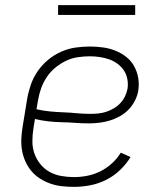

<svg xmlns="http://www.w3.org/2000/svg" viewBox="-20 -719 640 747"><path d="M268 8Q244 8 221 5.5Q198 3 176.5 -4.5Q155 -12 136 -24Q117 -36 103 -52.5Q89 -69 79.5 -89.5Q70 -110 66 -132.5Q62 -155 63 -178.5Q64 -202 68 -226L86 -336Q91 -364 100.5 -391Q110 -418 127 -442.5Q144 -467 167.5 -486.5Q191 -506 218.5 -518Q246 -530 274 -534Q302 -538 330 -538Q355 -538 380.5 -534.5Q406 -531 428.5 -522Q451 -513 470 -498.5Q489 -484 501 -463Q513 -442 517.5 -417.5Q522 -393 518 -367Q515 -347 505 -327.5Q495 -308 480 -292.5Q465 -277 446 -266.5Q427 -256 407 -250Q387 -244 366.5 -241.5Q346 -239 326 -239Q299 -239 272.5 -241Q246 -243 220 -243.5Q194 -244 167.5 -247Q141 -250 116 -256L110 -219Q106 -194 106 -169Q106 -144 114 -121.5Q122 -99 137 -80.5Q152 -62 172.5 -50.5Q193 -39 217.5 -34.5Q242 -30 268 -30Q293 -30 319 -35Q345 -40 369.5 -52Q394 -64 415 -83Q436 -102 450 -125L488 -108Q471 -80 446 -56.5Q421 -33 391.5 -18.5Q362 -4 330.5 2Q299 8 268 8ZM332 -276Q347 -276 362.5 -277.5Q378 -279 393 -284Q408 -289 422 -297Q436 -305 447.5 -317Q459 -329 466 -343.5Q473 -358 476 -373Q479 -392 475.5 -411Q472 -430 462 -445Q452 -460 437 -471Q422 -482 405 -488Q388 -494 368.5 -497Q349 -500 330 -500Q307 -500 283 -496.5Q259 -493 237 -482.5Q215 -472 195.5 -456Q176 -440 162 -419Q148 -398 140 -375.5Q132 -353 128 -329L122 -294Q148 -288 174 -285.5Q200 -283 226.5 -282Q253 -281 279 -278.5Q305 -276 332 -276ZM506 -661H206V-699H506Z"/></svg>

Font: Iosevka Curly XLtEx
Style: Italic
Weight: 200
Width: 7
Italic angle: -9°
Monospace: yes
Designer: Belleve Invis
Foundry: Belleve Invis
Version: Version 11.1.0; ttfautohint (v1.8.3)